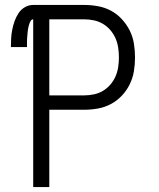

<svg xmlns="http://www.w3.org/2000/svg" viewBox="-20 -755 640 775"><path d="M114 0V-677Q108 -677 104.5 -671.5Q101 -666 99 -660.5Q97 -655 95.5 -649Q94 -643 93 -637Q92 -631 91.5 -625Q91 -619 90.5 -613Q90 -607 89.5 -601Q89 -595 89 -589Q89 -583 89 -577Q89 -571 89 -565H24Q24 -583 25 -600.5Q26 -618 29.5 -635.5Q33 -653 39 -670Q45 -687 55 -702Q65 -717 80.5 -726Q96 -735 114 -735H320Q348 -735 375.5 -730Q403 -725 427.5 -712Q452 -699 471.5 -678Q491 -657 503.5 -632Q516 -607 520.5 -579Q525 -551 525 -523Q525 -495 520.5 -467.5Q516 -440 503.5 -414.5Q491 -389 471.5 -368.5Q452 -348 427.5 -335Q403 -322 375.5 -317Q348 -312 320 -312H179V0ZM179 -370H320Q339 -370 358.5 -374Q378 -378 395 -388Q412 -398 425 -413Q438 -428 446 -446Q454 -464 457 -484Q460 -504 460 -523Q460 -543 457 -563Q454 -583 446 -601Q438 -619 425 -634Q412 -649 395 -659Q378 -669 358.5 -673Q339 -677 320 -677H179Z"/></svg>

Font: Iosevka Custom Light Extended
Style: Regular
Weight: 300
Width: 7
Monospace: yes
Designer: Belleve Invis
Foundry: Belleve Invis
Version: Version 11.2.4; ttfautohint (v1.8.4)